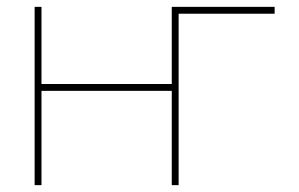

<svg xmlns="http://www.w3.org/2000/svg" viewBox="-20 -540 872 560"><path d="M781 -520V-500H501V0H481V-275H101V0H81V-520H101V-295H481V-520Z"/></svg>

Font: M PLUS 1p Thin
Style: Regular
Weight: 250
Version: Version 1.062